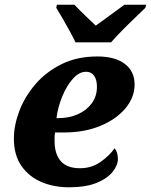

<svg xmlns="http://www.w3.org/2000/svg" viewBox="-20 -786 641 816"><path d="M273 10Q209 10 156 -12.5Q103 -35 71 -81Q39 -127 39 -197Q39 -253 62 -314Q85 -375 130 -427.5Q175 -480 241 -513Q307 -546 394 -546Q469 -546 510.5 -514.5Q552 -483 552 -427Q552 -372 513 -325.5Q474 -279 406.5 -251Q339 -223 252 -223H214Q212 -213 212 -203.5Q212 -194 212 -186Q212 -131 238.5 -101Q265 -71 320 -71Q369 -71 407.5 -98Q446 -125 467 -156Q481 -140 481 -110Q481 -84 459 -56Q437 -28 391 -9Q345 10 273 10ZM228 -284Q274 -284 311 -300.5Q348 -317 370 -347Q392 -377 392 -417Q392 -447 380 -464Q368 -481 346 -481Q316 -481 289.5 -451Q263 -421 244.5 -376Q226 -331 220 -284ZM301 -606Q292 -625 277 -652.5Q262 -680 246.5 -707Q231 -734 219 -753L222 -766H296Q306 -755 322.5 -739Q339 -723 356.5 -706Q374 -689 387 -677Q404 -689 427 -706Q450 -723 472 -739Q494 -755 509 -766H601L598 -753Q579 -734 552 -708.5Q525 -683 498.5 -656Q472 -629 452 -606Z"/></svg>

Font: Noto Serif ExtraBold
Style: Italic
Weight: 800
Italic angle: -12°
Designer: Monotype Design Team
Foundry: Monotype Imaging Inc.
Version: Version 2.013